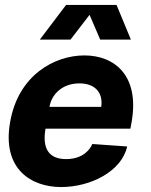

<svg xmlns="http://www.w3.org/2000/svg" viewBox="-20 -740 611 776"><path d="M227 16C347 16 472 -48 494 -148L353 -158C345 -138 317 -97 247 -97C177 -97 150 -140 164 -220H507L512 -247C545 -437 441 -516 321 -516C201 -516 54 -437 21 -247C-13 -56 107 16 227 16ZM141 -580H265L342 -680L385 -580H509L451 -720H247ZM180 -308C188 -358 231 -403 301 -403C371 -403 397 -358 389 -308Z"/></svg>

Font: Uncut Sans
Style: Bold Italic
Weight: 700
Italic angle: -10°
Designer: Kasper Nordkvist
Foundry: Uncut Type
Version: Version 1.111;FEAKit 1.0